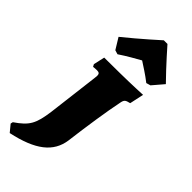

<svg xmlns="http://www.w3.org/2000/svg" viewBox="-349 -837 1013 1013"><g transform="rotate(45 158.0 -330.5)"><path d="M21 -635 59 -573 82 -566C122 -593 170 -620 197 -635C220 -620 263 -593 297 -566L321 -573L374 -635C306 -704 230 -791 230 -791H203C203 -791 107 -704 21 -635ZM85 -390 50 -105C36 -2 18 28 -55 78L-58 91L-26 130C132 96 207 37 221 -62C235 -176 257 -320 272 -391C277 -420 282 -424 312 -431L329 -510C329 -510 251 -506 164 -505L45 -504L31 -441L38 -428C38 -428 53 -430 65 -430C81 -430 87 -425 87 -409C87 -404 86 -398 85 -390Z"/></g></svg>

Font: Alegreya SC Black
Style: Italic
Weight: 900
Italic angle: -7°
Designer: Juan Pablo del Peral
Foundry: Huerta Tipografica
Version: Version 2.007;PS 002.007;hotconv 1.0.88;makeotf.lib2.5.64775